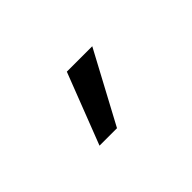

<svg xmlns="http://www.w3.org/2000/svg" viewBox="-34 -895 598 598"><g transform="rotate(-45 265.0 -596.5)"><path d="M163 -479 254 -714H366L240 -479Z"/></g></svg>

Font: Noto Sans Mono Condensed SemiBold
Style: Regular
Weight: 600
Width: 3
Designer: Monotype Design Team
Foundry: Monotype Imaging Inc.
Version: Version 2.014